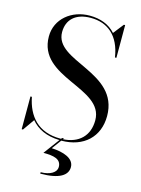

<svg xmlns="http://www.w3.org/2000/svg" viewBox="-144 -841 855 1161"><g transform="rotate(15 283.0 -260.0)"><path d="M57 10 108 -62.5C146.5 -16.5 204 12.5 286.5 14.5L213 114C278 114 325 123 325 173.5C325 206.5 286 231.5 227 231.5V240.5C348 240.5 396 205 396 155C396 99 326.5 77 254.5 74L298 15C438.5 15 527.5 -70 527.5 -200C527.5 -478 133 -436 133 -621C133 -698 183.5 -748.5 279.5 -748.5C383.5 -748.5 461.5 -688.5 481.5 -555H490.5V-760H482.5L431.5 -695C392.5 -739 336.5 -760 269.5 -760C157 -760 62.5 -685 62.5 -575C62.5 -315 465 -362 465 -157C465 -58 402.5 -1.5 306 4L310.5 -2H299L294 4.5C292.5 4.5 290.5 4.5 289 4.5C149 4.5 80.5 -80 58 -195H49V10Z"/></g></svg>

Font: Bodoni* 24
Style: Regular
Weight: 400
Version: Version 2.3